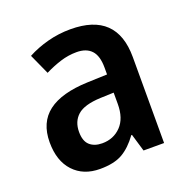

<svg xmlns="http://www.w3.org/2000/svg" viewBox="-106 -653 748 764"><g transform="rotate(-20 268.5 -271.5)"><path d="M270 -553Q466 -553 466 -364V0H379L357 -74H354Q323 -31 287.5 -10.5Q252 10 192 10Q122 10 80.5 -34.5Q39 -79 39 -158Q39 -242 95 -284.5Q151 -327 262 -331L346 -334V-363Q346 -413 324.5 -436Q303 -459 262 -459Q227 -459 193.5 -448.5Q160 -438 126 -421L87 -507Q126 -528 173 -540.5Q220 -553 270 -553ZM289 -255Q220 -252 191.5 -226.5Q163 -201 163 -157Q163 -118 182.5 -100.5Q202 -83 235 -83Q283 -83 314.5 -115.5Q346 -148 346 -209V-257Z"/></g></svg>

Font: Noto Sans Telugu SemiCondensed SemiBold
Style: Regular
Weight: 600
Width: 4
Designer: Jelle Bosma - Monotype Design Team
Foundry: Monotype Imaging Inc.
Version: Version 2.005; ttfautohint (v1.8.4.7-5d5b)